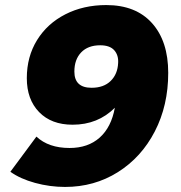

<svg xmlns="http://www.w3.org/2000/svg" viewBox="-20 -730 714 759"><path d="M255 -145Q328 -145 374 -186Q420 -227 434 -304Q367 -237 267 -237Q183 -237 134.5 -287Q86 -337 86 -421Q86 -506 126.5 -571.5Q167 -637 238.5 -673.5Q310 -710 400 -710Q517 -710 581 -638.5Q645 -567 645 -442Q645 -313 592 -210.5Q539 -108 446 -49.5Q353 9 237 9Q177 9 118.5 -7Q60 -23 21 -51L124 -190Q172 -145 255 -145ZM274 -447Q274 -383 342 -383Q390 -383 417.5 -410Q445 -437 447 -481Q449 -512 431.5 -531.5Q414 -551 376 -551Q328 -551 301 -523Q274 -495 274 -447Z"/></svg>

Font: TypoPRO Montserrat
Style: Italic
Weight: 800
Italic angle: -11.3°
Designer: Julieta Ulanovsky
Foundry: Julieta Ulanovsky
Version: Version 6.001